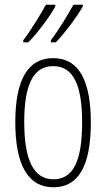

<svg xmlns="http://www.w3.org/2000/svg" viewBox="-20 -786 452 816"><path d="M332 -759V-766H292C274 -732 229 -657 196 -615V-606H217C255 -644 315 -726 332 -759ZM215 -759V-766H175C156 -731 114 -661 79 -615V-606H100C140 -645 198 -725 215 -759ZM366 -265C366 -437 319 -539 206 -539C97 -539 45 -444 45 -267C45 -84 100 10 207 10C314 10 366 -82 366 -265ZM83 -267C83 -421 119 -505 206 -505C296 -505 329 -416 329 -266C329 -101 291 -24 207 -24C122 -24 83 -108 83 -267Z"/></svg>

Font: Noto Sans Sinhala ExtraCondensed ExtraLight
Style: Regular
Weight: 200
Width: 2
Designer: Jelle Bosma - Monotype Design Team
Foundry: Monotype Imaging Inc.
Version: Version 2.006